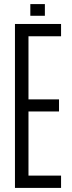

<svg xmlns="http://www.w3.org/2000/svg" viewBox="-20 -917 351 937"><path d="M53 0V-800H278V-740H119V-432H268V-373H119V-60H278V0ZM128 -840V-897H199V-840Z"/></svg>

Font: Big Shoulders Display
Style: Regular
Weight: 400
Designer: Patric King
Foundry: XO Type Co
Version: Version 1.000; ttfautohint (v1.8.2)